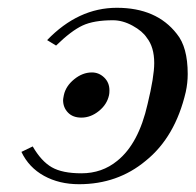

<svg xmlns="http://www.w3.org/2000/svg" viewBox="-20 -463 502 493"><path d="M35 -73 64 -87Q86 -49 113 -33.5Q140 -18 189 -18Q242 -18 281 -50Q336 -94 359 -196Q376 -266 376 -301Q376 -342 357 -366Q346 -383 320.5 -397Q295 -411 270 -411Q221 -411 192 -397.5Q163 -384 124 -346L101 -360Q181 -443 280 -443Q382 -443 434 -376Q462 -342 462 -273Q462 -250 457 -227Q430 -111 354 -50Q282 10 183 10Q132 10 93 -11.5Q54 -33 35 -73ZM189 -161Q167 -161 154.5 -174Q142 -187 142 -206Q142 -209 144 -219Q149 -242 170.5 -259.5Q192 -277 216 -277Q234 -277 247.5 -264Q261 -251 261 -231Q261 -223 260 -219Q255 -195 234 -178Q213 -161 189 -161Z"/></svg>

Font: Linux Libertine O
Style: Italic
Weight: 400
Italic angle: -12°
Designer: Philipp H. Poll
Foundry: Philipp H. Poll
Version: Version 5.1.6